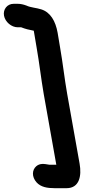

<svg xmlns="http://www.w3.org/2000/svg" viewBox="-101 -820 486 1006"><path d="M-30 -800H-7C6 -800 21 -797 37 -791C60 -780 91 -779 115 -771C163 -756 190 -710 201 -648L214 -570C228 -491 237 -407 251 -328L316 37C328 103 314 166 248 166H185C146 166 113 160 91 136C64 106 67 70 89 51C108 35 129 38 157 43H194L128 -328C114 -409 105 -491 91 -570L76 -659C50 -664 33 -668 10 -677H-8C-41 -677 -74 -705 -80 -738C-86 -771 -63 -800 -30 -800Z"/></svg>

Font: Blanket
Style: ReversedObl
Weight: 700
Foundry: Cannot Into Space Fonts
Version: Version 0.9